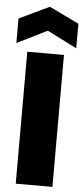

<svg xmlns="http://www.w3.org/2000/svg" viewBox="-69 -988 445 1022"><g transform="rotate(5 154.0 -477.0)"><path d="M56 0H252V-705H56ZM314 -877 155 -954 -6 -877V-746L155 -826L314 -746Z"/></g></svg>

Font: SVN-Poppins ExtraBold
Style: Regular
Weight: 800
Designer: Ninad Kale (Devanagari), Jonny Pinhorn (Latin)
Foundry: Indian Type Foundry
Version: Version 3.002 2017; ttfautohint (v1.8.3)